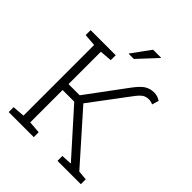

<svg xmlns="http://www.w3.org/2000/svg" viewBox="-245 -1038 1178 1178"><g transform="rotate(45 344.5 -448.5)"><path d="M34.7 0V-42.5L114.3 -48.8V-661.6L34.7 -668V-710.9H252.4V-668L172.9 -661.6V-380.9H270L458 -634.8Q494.1 -683.6 520.8 -700Q547.4 -716.3 581.1 -716.3Q596.7 -716.3 610.4 -711.9Q624 -707.5 636.7 -699.2L624 -655.8Q614.7 -659.2 606 -661.4Q597.2 -663.6 587.9 -663.6Q563.5 -663.6 546.1 -651.9Q528.8 -640.1 503.4 -605.5L320.8 -361.8L599.1 -48.3L660.6 -42.5V0H458V-42.5L525.9 -45.9V-48.3L273.9 -329.6H172.9V-48.8L252.4 -42.5V0ZM301.8 -774.9 390.6 -897H459L460 -894.5L347.2 -773.4H304.2Z"/></g></svg>

Font: Roboto Slab Light
Style: Regular
Weight: 300
Designer: Google
Version: Version 2.000; ttfautohint (v1.8.1.43-b0c9)